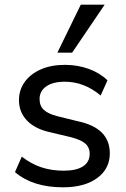

<svg xmlns="http://www.w3.org/2000/svg" viewBox="-20 -793 537 820"><path d="M249 7Q120 7 44 -58L73 -124Q113 -93 156.5 -78.5Q200 -64 252 -64Q306 -64 334.5 -82.5Q363 -101 363 -136Q363 -164 343.5 -180.5Q324 -197 279 -208L195 -228Q130 -242 95.5 -278Q61 -314 61 -365Q61 -409 85.5 -443Q110 -477 154 -496.5Q198 -516 258 -516Q311 -516 358.5 -499Q406 -482 439 -450L410 -385Q374 -415 336 -429.5Q298 -444 257 -444Q206 -444 177.5 -424Q149 -404 149 -370Q149 -341 167 -324Q185 -307 224 -297L309 -276Q381 -261 415 -226.5Q449 -192 449 -138Q449 -72 395 -32.5Q341 7 249 7ZM288 -568H225L325 -773H427Z"/></svg>

Font: Muli Medium
Style: Regular
Weight: 500
Designer: Vernon Adams
Foundry: Vernon Adams
Version: Version 2.100; ttfautohint (v1.8.1.43-b0c9)